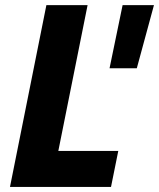

<svg xmlns="http://www.w3.org/2000/svg" viewBox="-20 -740 629 760"><path d="M163.6 -719.7H326.7L210.9 -142.6H448.2L419.4 0H19.5ZM465.3 -719.7H589.4L521.5 -469.7H413.6Z"/></svg>

Font: Reddit Sans Vanilla ExtraBold
Style: Italic
Weight: 800
Italic angle: -11.25°
Designer: Stephen Hutchings
Version: Version 1.013